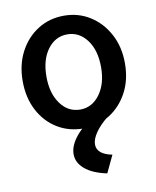

<svg xmlns="http://www.w3.org/2000/svg" viewBox="-79 -534 658 810"><g transform="rotate(-10 250.0 -129.5)"><path d="M250 10Q187 10 137.5 -20.5Q88 -51 59.5 -105.5Q31 -160 31 -231Q31 -301 59.5 -355.5Q88 -410 137.5 -441.5Q187 -473 250 -473Q312 -473 361.5 -441.5Q411 -410 440 -355.5Q469 -301 469 -231Q469 -160 440 -106Q411 -52 361.5 -21Q312 10 250 10ZM250 -71Q301 -71 334 -116Q367 -161 367 -232Q367 -305 334 -349Q301 -393 250 -393Q199 -393 166 -349Q133 -305 133 -232Q133 -161 165.5 -116Q198 -71 250 -71ZM350 140 315 214Q253 201 221 173.5Q189 146 189 110Q189 72 223 31.5Q257 -9 321 -44L357 -20Q322 8 303.5 35.5Q285 63 285 85Q285 127 350 140Z"/></g></svg>

Font: Inconsolata SemiBold
Style: Regular
Weight: 600
Monospace: yes
Designer: Raph Levien, Cyreal, Brenton Simpson
Foundry: Raph Levien, Cyreal, Google
Version: Version 3.100; ttfautohint (v1.8.4.7-5d5b)